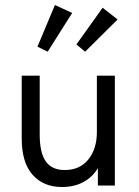

<svg xmlns="http://www.w3.org/2000/svg" viewBox="-20 -743 555 769"><path d="M368 -440H440V0H372V-70Q353 -36 316 -15Q279 6 228 6Q154 6 110.5 -43Q67 -92 67 -188V-440H139V-204Q139 -131 163.5 -96.5Q188 -62 239 -62Q300 -62 334 -104.5Q368 -147 368 -214ZM130 -556 200 -723 269 -691 171 -536ZM286 -565 391 -712 451 -665 321 -536Z"/></svg>

Font: Tilda Sans
Style: Regular
Weight: 400
Designer: ParaType Ltd
Foundry: ParaType Ltd
Version: Version 1.002W